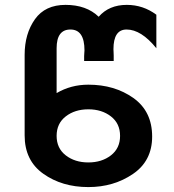

<svg xmlns="http://www.w3.org/2000/svg" viewBox="-20 -760 705 780"><path d="M615.2 -564Q553.7 -640.1 494.1 -640.1Q440.9 -640.1 440.9 -560.1Q440.9 -557.6 441.4 -549.1Q441.9 -540.5 441.9 -534.2V-512.2H321.8V-532.2Q321.8 -537.1 322.5 -544.9Q323.2 -552.7 323.2 -555.2Q323.2 -640.1 266.1 -640.1Q210 -640.1 210 -564V-381.8Q268.1 -416 338.9 -416Q445.8 -416 522 -361.8Q598.1 -307.6 598.1 -205.1Q598.1 -106.4 520 -53.2Q441.9 0 338.9 0Q231.9 0 155.8 -54.2Q80.1 -107.9 80.1 -210V-537.1Q80.1 -623 122.1 -682.1Q163.6 -740.2 246.1 -740.2Q331.1 -740.2 380.9 -691.9Q422.9 -740.2 495.1 -740.2Q561.5 -740.2 615.2 -700.2ZM247.1 -128.9Q284.2 -100.1 338.9 -100.1Q393.6 -100.1 430.7 -128.9Q467.8 -157.7 467.8 -208Q467.8 -258.3 430.7 -287.1Q393.6 -315.9 338.9 -315.9Q284.2 -315.9 247.1 -287.1Q210 -258.3 210 -208Q210 -157.7 247.1 -128.9Z"/></svg>

Font: Miedinger*
Style: Bold
Weight: 700
Version: Version 001.000